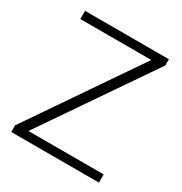

<svg xmlns="http://www.w3.org/2000/svg" viewBox="-151 -742 808 853"><g transform="rotate(30 253.0 -315.0)"><path d="M471 -630V-598L90 -42H476V0H26V-34L405 -588H41V-630Z"/></g></svg>

Font: Mukta Mahee ExtraLight
Style: Regular
Weight: 275
Designer: Shuchita Grover, Noopur Datye, Girish Dalvi, Yashodeep Gholap
Foundry: Ek Type
Version: Version 2.538;PS 1.000;hotconv 16.6.51;makeotf.lib2.5.65220;